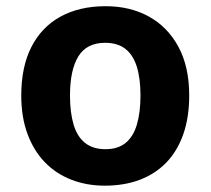

<svg xmlns="http://www.w3.org/2000/svg" viewBox="-20 -576 665 606"><path d="M577.2 -274.5Q577.2 -206.3 558.8 -153.2Q540.4 -100.2 505.8 -63.9Q471.1 -27.6 421.9 -8.8Q372.6 10 310.8 10Q253.5 10 205.1 -8.8Q156.8 -27.6 121.6 -63.9Q86.5 -100.2 66.8 -153.2Q47.1 -206.3 47.1 -274.5Q47.1 -365.3 79.2 -428Q111.3 -490.8 171 -523.6Q230.7 -556.4 313.8 -556.4Q391 -556.4 450.2 -523.6Q509.4 -490.8 543.3 -428Q577.2 -365.3 577.2 -274.5ZM200.9 -274.5Q200.9 -221.3 212.2 -183Q223.5 -144.7 248.5 -124.9Q273.4 -105.1 312.8 -105.1Q352.1 -105.1 376.4 -124.9Q400.8 -144.7 412.1 -183Q423.4 -221.3 423.4 -274.5Q423.4 -328.1 411.9 -365.2Q400.4 -402.3 375.9 -421.6Q351.5 -440.9 311.8 -440.9Q253.6 -440.9 227.2 -397.9Q200.9 -354.8 200.9 -274.5Z"/></svg>

Font: Noto Sans Khmer UI
Style: Regular
Weight: 400
Designer: Danh Hong and the Monotype Design Team
Foundry: Monotype Imaging Inc.
Version: Version 2.002